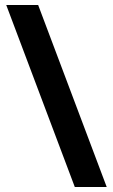

<svg xmlns="http://www.w3.org/2000/svg" viewBox="-20 -742 454 770"><path d="M133 -722 408 8H280L5 -722Z"/></svg>

Font: Noto Sans ExtraCondensed ExtraBold
Style: Regular
Weight: 800
Width: 2
Designer: Monotype Design Team
Foundry: Monotype Imaging Inc.
Version: Version 2.013; ttfautohint (v1.8.4.7-5d5b)